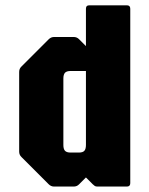

<svg xmlns="http://www.w3.org/2000/svg" viewBox="-20 -686 549 706"><path d="M179 0Q167.5 0 159 -8.5L59 -108.5Q50.5 -116.5 50.5 -128.5V-421.5Q50.5 -433.5 59 -441.5L159 -541.5Q167.5 -550 179 -550H251Q263 -550 271 -541.5L296 -516.5V-654Q296 -666.5 308.5 -666.5H446.5Q459 -666.5 459 -654V-12.5Q459 0 446.5 0H338Q331.5 0 328.2 -2.5Q325 -5 321 -8.5L296 -33.5L271 -8.5Q263 0 251 0ZM240 -125H269.5Q284.5 -125 290.2 -131.5Q296 -138 296 -153V-425H240.5Q225 -425 219 -418.5Q213 -412 213 -397V-153Q213 -138 219 -131.5Q225 -125 240 -125Z"/></svg>

Font: Jaro 24pt
Style: Regular
Weight: 400
Designer: Agyei Archer, Celine Hurka, Mirko Velimirović
Version: Version 1.000